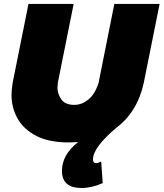

<svg xmlns="http://www.w3.org/2000/svg" viewBox="-20 -720 838 984"><path d="M398.5 243.5Q297.5 243.5 297.5 156Q297.5 73 380.5 8L332.5 10Q232.5 10 168 -22.5Q100.5 -57.5 69.8 -113Q39 -168.5 39 -232.5Q39 -261.5 45 -296.5L126 -700H357.5L276.5 -296.5L274.5 -270.5Q274.5 -239.5 294 -211Q313.5 -182.5 361.5 -182.5Q398.5 -182.5 432.5 -209.5Q466.5 -236.5 485.5 -296.5L566 -700H798L717 -296.5Q685 -147 576 -65Q456.5 36 456.5 97Q456.5 116 471.5 116Q482.5 116 498.5 108L506.5 218.5Q449.5 243.5 398.5 243.5Z"/></svg>

Font: Argentum Sans Black
Style: Italic
Weight: 900
Italic angle: -11°
Designer: Julieta Ulanovsky (font), Cristiano Sobral (main changes and remaster)
Foundry: Julieta Ulanovsky (font), Cristiano Sobral (main changes and remaster)
Version: Version 2.007;June 15, 2022;FontCreator 14.0.0.2814 64-bit; 